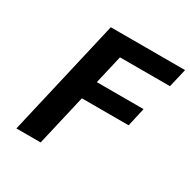

<svg xmlns="http://www.w3.org/2000/svg" viewBox="-161 -875 1018 1028"><g transform="rotate(30 348.0 -361.0)"><path d="M360 -607 319 -430H608L582 -315H293L220 0H70L237 -722H696L669 -607Z"/></g></svg>

Font: Perun
Style: Bold Italic
Weight: 700
Italic angle: -12°
Foundry: Copyright (c) Stefan Peev, Context Ltd, 2016
Version: Version 1.027